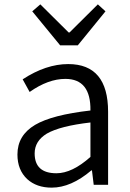

<svg xmlns="http://www.w3.org/2000/svg" viewBox="-20 -848 598 881"><path d="M105 -26Q60 -68 60 -139Q60 -227 141 -275Q219 -321 395 -341Q397 -486 280 -486Q201 -486 116 -426L84 -484Q191 -554 293 -554Q476 -554 476 -335V0H410L402 -66H399Q306 13 217 13Q148 13 105 -26ZM395 -128V-286Q256 -270 195 -235Q139 -201 139 -144Q139 -53 239 -53Q311 -53 395 -128ZM128 -796 165 -828 295 -699H299L429 -828L464 -796L337 -640H256Z"/></svg>

Font: Source Han Sans CN Normal
Style: Regular
Weight: 350
Designer: Ryoko NISHIZUKA 西塚涼子 (kana, bopomofo & ideographs); Paul D. Hunt (Latin, Greek & Cyrillic); Sandoll Communications 산돌커뮤니
Foundry: Adobe
Version: Version 2.004;hotconv 1.0.118;makeotfexe 2.5.65603